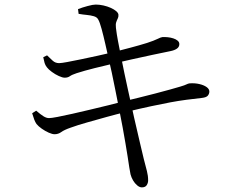

<svg xmlns="http://www.w3.org/2000/svg" viewBox="-20 -778 1040 840"><path d="M321.3 -738.1Q340.2 -745.5 363.5 -751.7Q386.8 -758 398.7 -758Q415.3 -758 432.5 -754.1Q449.8 -750.2 464.6 -743.6Q479.4 -736.9 488.6 -729Q497.7 -721 498.2 -713.2Q498.8 -703.9 495.1 -696.9Q491.4 -689.8 488.4 -680.8Q485.4 -671.8 487.2 -656.2Q490.8 -626.5 496.1 -599.1Q501.4 -571.7 510.6 -524.8Q524.1 -456.8 538.9 -389.6Q553.7 -322.4 567 -262.3Q580.4 -202.1 591.7 -155.7Q602.9 -109.3 608.9 -83.1Q617.4 -49.9 622.8 -29.5Q628.1 -9.1 628.1 11.5Q628.1 22.1 622.1 31.8Q616.1 41.6 600.8 41.8Q590.6 41.8 580.2 33Q569.7 24.3 562.1 11.2Q554.6 -1.8 551.1 -15Q549.1 -23.6 545.7 -44.9Q542.2 -66.1 538.2 -94.3Q534.2 -122.5 529 -150.3Q524.4 -179.7 516.9 -219.1Q509.4 -258.5 501 -301.6Q492.6 -344.7 484.3 -385.7Q476 -426.7 469 -460.4Q462 -494.2 457 -513.8Q449.2 -548.1 440.9 -584.9Q432.6 -621.7 424.6 -651.2Q416.6 -680.6 409.8 -692.5Q404.6 -702.9 390.6 -707Q376.5 -711.1 359.3 -712.7Q342 -714.3 323.9 -717.5ZM169.2 -527.6 185.9 -535.8Q198.8 -523.4 210.4 -512.6Q222 -501.8 238.6 -501.8Q248.2 -501.8 274 -506.6Q299.7 -511.4 334.2 -518.5Q368.6 -525.7 405.4 -533.7Q442.3 -541.7 472.9 -549.1Q514 -559.8 552.2 -569.8Q590.3 -579.9 623.2 -590.1Q654.8 -600.5 669.1 -607.7Q683.4 -614.9 690.2 -615.7Q701 -616.4 714 -615.1Q727 -613.8 738.3 -610.1Q749.6 -606.5 757.1 -600.2Q764.6 -593.9 764.6 -585.1Q764.6 -572.8 754.2 -565.4Q743.8 -557.9 725.4 -554.3Q693.1 -548.1 647.5 -538.1Q602 -528.1 558 -518.6Q514.1 -509.1 485.9 -502.1Q439.2 -491.3 394.2 -480Q349.1 -468.7 315.2 -457.8Q294.5 -451 285.7 -444.6Q276.8 -438.1 263 -438.1Q253.3 -438.1 237.4 -445.4Q221.5 -452.6 206.9 -463.4Q192.2 -474.2 185.2 -483.5Q178 -492.8 175.1 -502.5Q172.2 -512.2 169.2 -527.6ZM120.7 -282.5 138.3 -293.8Q157.6 -277.1 170.4 -269.2Q183.2 -261.3 194.5 -261.3Q204.5 -261.3 231.8 -266.5Q259.1 -271.7 296.7 -280.2Q334.3 -288.6 375.7 -298.6Q417.1 -308.6 455.3 -317.8Q493.4 -326.9 520.7 -334.5Q549.8 -341.4 586.4 -350.5Q623 -359.6 659.6 -369Q696.1 -378.4 725 -386.6Q753.9 -394.8 768.2 -399Q789.2 -405.2 796 -408.9Q802.8 -412.5 809.8 -413.3Q832.6 -414.9 852.1 -410.3Q871.7 -405.8 883.8 -397.2Q895.9 -388.6 895.9 -377.5Q895.9 -368.2 889.7 -360.1Q883.6 -352 864.2 -349.7Q827.9 -345.7 795.1 -341.4Q762.2 -337.1 725.5 -330.3Q688.9 -323.5 641.7 -313.4Q594.5 -303.3 529.5 -287.7Q493.5 -279.3 448.7 -266.9Q403.8 -254.4 361 -242.3Q318.2 -230.2 288.5 -219.3Q260.9 -209.7 248.1 -200.3Q235.3 -190.9 219.2 -190.7Q208.8 -190.7 193.2 -197.6Q177.5 -204.6 162.9 -214.9Q148.2 -225.2 139.8 -235.4Q134.4 -243.1 129.9 -254.6Q125.4 -266.2 120.7 -282.5Z"/></svg>

Font: Noto Serif SC
Style: Regular
Weight: 200
Designer: Ryoko NISHIZUKA 西塚涼子 (kana & ideographs); Frank Grießhammer (Latin, Greek & Cyrillic); Wenlong ZHANG 张文龙 (bopomofo); San
Foundry: Adobe
Version: Version 2.001;hotconv 1.1.0;makeotfexe 2.6.0